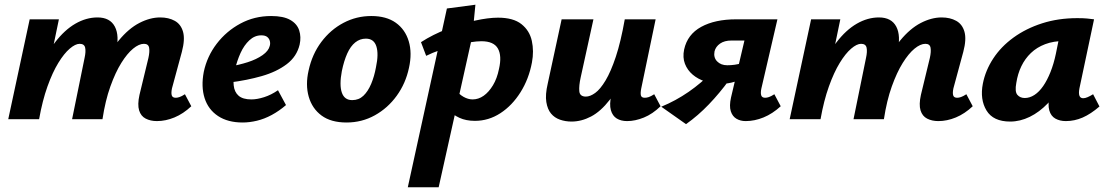

<svg xmlns="http://www.w3.org/2000/svg" viewBox="-20 -506 4707 815"><path d="M646 8Q619 8 598.5 -2.5Q578 -13 570.5 -37.5Q563 -62 572 -103L610 -260Q616 -287 613 -303.5Q610 -320 591 -320Q570 -320 545 -299.5Q520 -279 495 -239Q470 -199 448.5 -139Q427 -79 415 0H349Q373 -118 407.5 -200.5Q442 -283 484 -334Q526 -385 571.5 -408.5Q617 -432 660 -432Q696 -432 722 -417.5Q748 -403 757 -371Q766 -339 752 -286L710 -131Q706 -112 709 -101.5Q712 -91 726 -91Q733 -91 742 -94Q751 -97 765 -106L792 -55Q758 -23 720.5 -7.5Q683 8 646 8ZM15 0 106 -424H230L142 0ZM85 0Q107 -110 140 -191.5Q173 -273 213.5 -326Q254 -379 300 -405.5Q346 -432 394 -432Q447 -432 467.5 -393Q488 -354 472 -286L403 0H286L339 -260Q345 -287 341.5 -303.5Q338 -320 318 -320Q300 -320 276 -299.5Q252 -279 227.5 -239Q203 -199 181.5 -139Q160 -79 146 0Z M1010 14Q947 14 905.5 -13.5Q864 -41 848.5 -89.5Q833 -138 845 -201Q859 -267 900 -320.5Q941 -374 1000.5 -406Q1060 -438 1131 -438Q1183 -438 1212 -421.5Q1241 -405 1250 -377Q1259 -349 1252 -317Q1240 -266 1197 -233.5Q1154 -201 1091 -183Q1028 -165 956 -156L951 -223Q994 -230 1031.5 -242Q1069 -254 1094.5 -272Q1120 -290 1125 -311Q1128 -321 1125.5 -331.5Q1123 -342 1114.5 -349Q1106 -356 1089 -356Q1061 -356 1038.5 -335Q1016 -314 1001 -281Q986 -248 977 -209Q969 -172 972 -143.5Q975 -115 993 -99.5Q1011 -84 1047 -84Q1071 -84 1101 -93.5Q1131 -103 1160 -123L1194 -60Q1165 -35 1133.5 -18Q1102 -1 1070.5 6.5Q1039 14 1010 14Z M1451 14Q1385 14 1345 -15.5Q1305 -45 1290.5 -95.5Q1276 -146 1290 -207Q1305 -276 1344 -328Q1383 -380 1438 -409Q1493 -438 1556 -438Q1620 -438 1660 -409.5Q1700 -381 1715 -331Q1730 -281 1716 -218Q1702 -152 1664 -99.5Q1626 -47 1571 -16.5Q1516 14 1451 14ZM1475 -81Q1503 -81 1522.5 -99.5Q1542 -118 1555.5 -150Q1569 -182 1576 -221Q1588 -277 1577.5 -309.5Q1567 -342 1533 -342Q1508 -342 1488 -326Q1468 -310 1454 -279Q1440 -248 1431 -204Q1420 -145 1431 -113Q1442 -81 1475 -81Z M1711 289 1877 -470 1998 -486 1985 -353 1842 289ZM1996 7Q1958 7 1930 -6Q1902 -19 1884 -38.5Q1866 -58 1858 -78L1910 -129Q1928 -106 1947.5 -95Q1967 -84 1986 -84Q2011 -84 2033 -99.5Q2055 -115 2072.5 -144Q2090 -173 2098 -213Q2111 -269 2093.5 -300Q2076 -331 2023 -331Q2004 -331 1975.5 -326.5Q1947 -322 1914 -313.5Q1881 -305 1848 -293.5Q1815 -282 1789 -269L1767 -327Q1818 -360 1878.5 -383Q1939 -406 1996 -418.5Q2053 -431 2094 -431Q2159 -431 2193.5 -403.5Q2228 -376 2237.5 -332.5Q2247 -289 2238 -241Q2225 -171 2189.5 -114.5Q2154 -58 2104 -25.5Q2054 7 1996 7Z M2406 10Q2380 10 2357 2Q2334 -6 2319 -24Q2304 -42 2299 -73Q2294 -104 2305 -151L2364 -424H2499L2445 -178Q2437 -142 2439 -119Q2441 -96 2467 -96Q2485 -96 2506.5 -111.5Q2528 -127 2550.5 -164.5Q2573 -202 2594 -265Q2615 -328 2632 -424H2695Q2671 -299 2638.5 -215Q2606 -131 2568 -82Q2530 -33 2489 -11.5Q2448 10 2406 10ZM2642 8Q2616 8 2598 -3Q2580 -14 2573 -38.5Q2566 -63 2575 -103L2641 -424H2763L2702 -131Q2698 -111 2700.5 -101Q2703 -91 2717 -91Q2725 -91 2734 -94Q2743 -97 2757 -106L2784 -55Q2750 -22 2713 -7Q2676 8 2642 8Z M3145 8Q3123 8 3106 -2Q3089 -12 3082 -34Q3075 -56 3083 -92L3140 -334H3085Q3055 -334 3036.5 -321Q3018 -308 3013 -288Q3008 -262 3024 -245.5Q3040 -229 3067 -229Q3099 -229 3127.5 -237.5Q3156 -246 3173 -260L3156 -193Q3130 -169 3100 -159.5Q3070 -150 3038 -150Q3005 -150 2974 -160Q2943 -170 2920.5 -189Q2898 -208 2887.5 -235Q2877 -262 2884 -296Q2898 -360 2956.5 -392Q3015 -424 3105 -424H3280L3212 -131Q3208 -113 3211 -102Q3214 -91 3228 -91Q3235 -91 3244 -94Q3253 -97 3267 -106L3294 -55Q3259 -23 3221 -7.5Q3183 8 3145 8ZM2892 21 2787 -53Q2848 -78 2903 -116Q2958 -154 3003 -201L3075 -166Q3035 -111 2989 -63Q2943 -15 2892 21Z M3963 8Q3936 8 3915.5 -2.5Q3895 -13 3887.5 -37.5Q3880 -62 3889 -103L3927 -260Q3933 -287 3930 -303.5Q3927 -320 3908 -320Q3887 -320 3862 -299.5Q3837 -279 3812 -239Q3787 -199 3765.5 -139Q3744 -79 3732 0H3666Q3690 -118 3724.5 -200.5Q3759 -283 3801 -334Q3843 -385 3888.5 -408.5Q3934 -432 3977 -432Q4013 -432 4039 -417.5Q4065 -403 4074 -371Q4083 -339 4069 -286L4027 -131Q4023 -112 4026 -101.5Q4029 -91 4043 -91Q4050 -91 4059 -94Q4068 -97 4082 -106L4109 -55Q4075 -23 4037.5 -7.5Q4000 8 3963 8ZM3332 0 3423 -424H3547L3459 0ZM3402 0Q3424 -110 3457 -191.5Q3490 -273 3530.5 -326Q3571 -379 3617 -405.5Q3663 -432 3711 -432Q3764 -432 3784.5 -393Q3805 -354 3789 -286L3720 0H3603L3656 -260Q3662 -287 3658.5 -303.5Q3655 -320 3635 -320Q3617 -320 3593 -299.5Q3569 -279 3544.5 -239Q3520 -199 3498.5 -139Q3477 -79 3463 0Z M4268 10Q4196 10 4167.5 -37Q4139 -84 4152 -151Q4163 -207 4196 -257.5Q4229 -308 4282 -346.5Q4335 -385 4403.5 -407Q4472 -429 4553 -429Q4578 -429 4594 -427.5Q4610 -426 4624 -424L4562 -131Q4554 -89 4578 -89Q4586 -89 4596.5 -93.5Q4607 -98 4620 -106L4647 -54Q4610 -22 4575.5 -7Q4541 8 4504 8Q4479 8 4460 -2.5Q4441 -13 4434 -37.5Q4427 -62 4436 -103L4466 -246L4535 -277Q4520 -211 4492 -158Q4464 -105 4428 -67.5Q4392 -30 4351 -10Q4310 10 4268 10ZM4330 -90Q4351 -90 4371 -103Q4391 -116 4408 -140.5Q4425 -165 4439 -200Q4453 -235 4462 -278L4482 -377L4538 -327Q4528 -331 4518 -331.5Q4508 -332 4498 -332Q4452 -332 4416.5 -318.5Q4381 -305 4356 -281Q4331 -257 4315.5 -225Q4300 -193 4294 -154Q4287 -117 4298.5 -103.5Q4310 -90 4330 -90Z"/></svg>

Font: Ysabeau ExtraBold
Style: Italic
Weight: 800
Italic angle: -12°
Designer: Christian Thalmann (Catharsis Fonts)
Version: Version 2.002